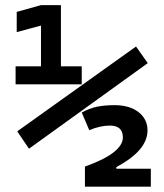

<svg xmlns="http://www.w3.org/2000/svg" viewBox="-20 -713 626 734"><path d="M90.8 -144.5 45.9 -210.9 500 -535.2 544.9 -471.7ZM136.7 -390.6V-693.4H212.9V-390.6ZM39.6 -390.6V-459.5H140.6V-390.6ZM208.5 -390.6V-459.5H292.5V-390.6ZM43.9 -590.3V-667.5L136.7 -693.4V-615.2ZM304.7 0.5V-76.2Q377.4 -102.1 413.6 -130.1Q449.7 -158.2 449.7 -187.5Q449.7 -232.9 399.9 -232.9Q362.8 -232.9 321.3 -215.3L292.5 -282.7Q321.3 -298.8 350.3 -304.9Q379.4 -311 418 -311Q475.1 -311 509.5 -284.4Q543.9 -257.8 543.9 -214.4Q543.9 -176.3 514.4 -141.4Q484.9 -106.4 424.8 -74.2V0.5ZM317.4 0.5V-67.9H556.6V0.5Z"/></svg>

Font: Cascadia Mono PL
Style: Regular
Weight: 400
Monospace: yes
Designer: Aaron Bell
Foundry: Saja Typeworks
Version: Version 2102.003